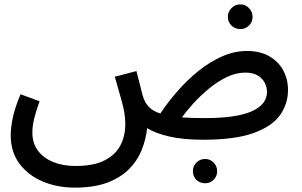

<svg xmlns="http://www.w3.org/2000/svg" viewBox="-20 -626 1380 878"><path d="M322 232Q242 232 175.5 204Q109 176 69 122.5Q29 69 29 -8Q29 -43 39 -89.5Q49 -136 74 -195L161 -163Q145 -119 136.5 -84.5Q128 -50 128 -20Q128 29 153.5 63Q179 97 223.5 115Q268 133 325 133Q410 133 460 106.5Q510 80 531.5 37Q553 -6 553 -58Q553 -105 538 -159Q523 -213 505 -275L604 -301Q619 -244 625.5 -216Q632 -188 638 -173Q647 -150 664.5 -133.5Q682 -117 713 -107Q747 -158 791.5 -209Q836 -260 887.5 -301.5Q939 -343 995.5 -368Q1052 -393 1110 -393Q1168 -393 1210 -369.5Q1252 -346 1274.5 -305.5Q1297 -265 1297 -214Q1297 -151 1260.5 -99.5Q1224 -48 1139 -17.5Q1054 13 910 13Q817 13 753 -2Q689 -17 653 -40Q647 13 627 62Q607 111 568.5 149Q530 187 469.5 209.5Q409 232 322 232ZM1102 -294Q1060 -294 1018 -274Q976 -254 937 -222Q898 -190 866 -155Q834 -120 812 -89Q856 -86 919 -86Q1061 -86 1131 -117Q1201 -148 1201 -206Q1201 -226 1191 -246.5Q1181 -267 1159 -280.5Q1137 -294 1102 -294ZM1079 -493Q1055 -493 1038.5 -509Q1022 -525 1022 -549Q1022 -572 1038.5 -589Q1055 -606 1079 -606Q1102 -606 1118.5 -589Q1135 -572 1135 -549Q1135 -525 1118.5 -509Q1102 -493 1079 -493ZM918 212Q894 212 878 196Q862 180 862 157Q862 134 878 117.5Q894 101 918 101Q941 101 957 117.5Q973 134 973 157Q973 180 957 196Q941 212 918 212Z"/></svg>

Font: Noto Sans Arabic Med
Style: Regular
Weight: 500
Designer: Monotype Design Team, Nadine Chahine, Nizar Qandah and Khaled Hosny
Foundry: Monotype Imaging Inc.
Version: Version 2.012; ttfautohint (v1.8.4.7-5d5b)